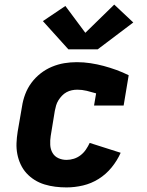

<svg xmlns="http://www.w3.org/2000/svg" viewBox="-20 -809 640 837"><path d="M270 8Q245 8 221 5Q197 2 174 -5Q151 -12 131 -24.5Q111 -37 95.5 -54Q80 -71 70 -92.5Q60 -114 55.5 -137.5Q51 -161 52 -185.5Q53 -210 57 -235L76 -345Q80 -372 90 -398.5Q100 -425 117 -448Q134 -471 157 -489Q180 -507 206.5 -518Q233 -529 260 -533.5Q287 -538 315 -538Q345 -538 374.5 -533.5Q404 -529 432 -521.5Q460 -514 487.5 -504Q515 -494 541 -481L519 -349H390L399 -402Q379 -408 358.5 -413Q338 -418 317 -418Q305 -418 293 -415.5Q281 -413 270 -407Q259 -401 250 -391.5Q241 -382 234.5 -371.5Q228 -361 224.5 -349Q221 -337 219 -326L201 -216Q198 -197 199 -177.5Q200 -158 209 -142.5Q218 -127 234.5 -119.5Q251 -112 270 -112Q286 -112 302 -117Q318 -122 331.5 -132.5Q345 -143 354.5 -157Q364 -171 371 -186L506 -143Q491 -109 466.5 -79Q442 -49 410 -29Q378 -9 342 -0.5Q306 8 270 8ZM406 -594H278L167 -717L265 -783L352 -666L478 -789L561 -711Z"/></svg>

Font: Iosevka Slab Heavy Extended
Style: Italic
Weight: 900
Width: 7
Italic angle: -9°
Monospace: yes
Designer: Belleve Invis
Foundry: Belleve Invis
Version: Version 11.1.0; ttfautohint (v1.8.3)